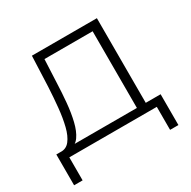

<svg xmlns="http://www.w3.org/2000/svg" viewBox="-148 -665 934 939"><g transform="rotate(-30 319.5 -196.0)"><path d="M465 -24V-477H193L187 -347Q185 -292 180 -237.5Q175 -183 164 -137.5Q153 -92 133.5 -64Q114 -36 83 -33L33 -44Q65 -42 85 -67.5Q105 -93 116 -137Q127 -181 132.5 -236.5Q138 -292 141 -350L148 -522H515V-24ZM10 130V-44H599V130H552V0H58V130Z"/></g></svg>

Font: Modern
Style: Regular
Weight: 300
Designer: Julieta Ulanovsky
Foundry: Julieta Ulanovsky
Version: Version 8.000